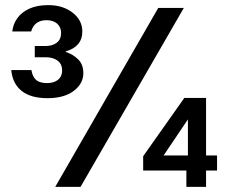

<svg xmlns="http://www.w3.org/2000/svg" viewBox="-20 -731 887 751"><path d="M166 -347Q100 -347 64.5 -375.5Q29 -404 24 -457H103Q106 -438 114 -426.5Q122 -415 135 -410.5Q148 -406 164 -406Q191 -406 207 -419Q223 -432 223 -455Q223 -481 205 -494Q187 -507 160 -507H116V-551H158Q185 -551 202 -564Q219 -577 219 -602Q219 -625 203.5 -638.5Q188 -652 162 -652Q137 -652 122 -640Q107 -628 102 -608H28Q31 -636 47.5 -659.5Q64 -683 94.5 -697Q125 -711 169 -711Q226 -711 264 -681.5Q302 -652 302 -608Q302 -577 284.5 -557.5Q267 -538 237 -530V-528Q267 -518 286.5 -498Q306 -478 306 -445Q306 -404 268.5 -375.5Q231 -347 166 -347ZM196 0 599 -700H699L295 0ZM709 0V-64H540V-120L701 -348H786V-123H829V-64H786V0ZM620 -123H715V-264Z"/></svg>

Font: DM Sans 17pt Medium
Style: Regular
Weight: 500
Version: Version 4.004;gftools[0.9.30]